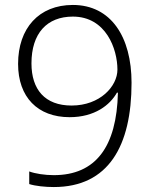

<svg xmlns="http://www.w3.org/2000/svg" viewBox="-20 -745 612 775"><path d="M511 -411C511 -596 428 -725 274 -725C137 -725 53 -631 53 -487C53 -353 132 -272 261 -272C362 -272 424 -321 452 -371H456C451 -152 366 -38 197 -38C161 -38 122 -44 98 -53V-2C123 6 163 10 197 10C418 10 511 -156 511 -411ZM274 -678C408 -678 454 -547 454 -464C454 -397 384 -319 269 -319C161 -319 107 -384 107 -489C107 -611 170 -678 274 -678Z"/></svg>

Font: Noto Sans Sinhala UI Light
Style: Regular
Weight: 300
Designer: Jelle Bosma - Monotype Design Team
Foundry: Monotype Imaging Inc.
Version: Version 2.006